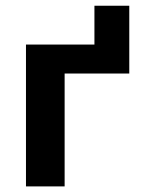

<svg xmlns="http://www.w3.org/2000/svg" viewBox="-20 -666 516 686"><path d="M210.9 0H72.8V-506.8H317.4V-645.5H441.9V-403.3H210.9Z"/></svg>

Font: Bpm'online Open Sans
Style: Bold
Weight: 700
Foundry: Ascender Corporation
Version: Version 1.10